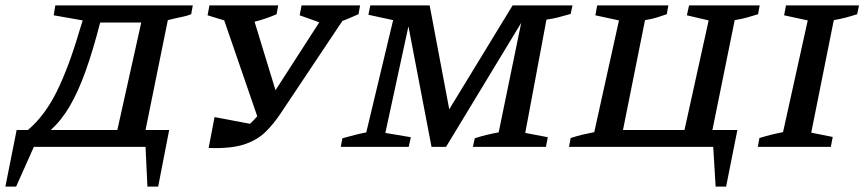

<svg xmlns="http://www.w3.org/2000/svg" viewBox="-76 -547 3219 715"><path d="M-56 148 -14 -63H28Q90 -115 135 -205.5Q180 -296 221 -436L232 -471L124 -490L130 -527H642L636 -494Q618 -487 601.5 -484Q585 -481 549 -472L466 -63H554L513 148H473L466 0H50L-16 148ZM297 -463Q270 -358 242.5 -281.5Q215 -205 184 -152Q153 -99 113 -63H361L450 -463Z M701 4 723 -111 855 -86Q869 -99 882 -114L759 -471L697 -490L704 -527H960L954 -494Q915 -477 872 -466L950 -211L1113 -464L1040 -490L1047 -527H1265L1259 -494Q1242 -487 1227.5 -480.5Q1213 -474 1199 -469L972 -129Q944 -86 912 -55Q880 -24 831 -8.5Q782 7 701 4Z M1193 0 1199 -32Q1224 -39 1245.5 -44.5Q1267 -50 1288 -54L1388 -472L1296 -492L1303 -527H1524L1597 -140L1833 -527H2056L2049 -495Q2024 -488 2003 -482.5Q1982 -477 1959 -474L1880 -52L1964 -36L1957 0H1685L1692 -32Q1713 -39 1735.5 -44.5Q1758 -50 1781 -54L1865 -462L1585 0H1531L1445 -449L1359 -52L1454 -36L1446 0Z M2043 0 2049 -33Q2074 -41 2093 -45.5Q2112 -50 2137 -55L2229 -471L2141 -490L2148 -527H2413L2407 -494Q2390 -488 2370.5 -482Q2351 -476 2326 -472L2244 -63H2473L2563 -471L2482 -490L2490 -527H2753L2747 -494Q2727 -488 2706.5 -482Q2686 -476 2660 -472L2577 -63H2670L2628 148H2589L2580 0Z M2746 0 2752 -33Q2775 -40 2797 -45.5Q2819 -51 2840 -55L2932 -471L2844 -490L2851 -527H3123L3116 -494Q3091 -486 3071.5 -481Q3052 -476 3029 -472L2945 -53L3025 -37L3018 0Z"/></svg>

Font: Piazzolla SC Medium
Style: Italic
Weight: 500
Italic angle: -11.3°
Designer: Juan Pablo del Peral
Foundry: Huerta Tipografica
Version: Version 1.330